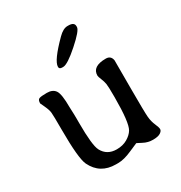

<svg xmlns="http://www.w3.org/2000/svg" viewBox="-169 -838 897 954"><g transform="rotate(-30 279.5 -361.0)"><path d="M235.4 -553.2H230.5Q212.9 -553.2 212.9 -565.4V-567.4Q212.9 -601.6 301.8 -690.4Q330.1 -718.8 355 -718.8H359.9Q393.6 -718.8 393.6 -695.8V-690.9Q393.6 -670.9 327.1 -612.1Q260.7 -553.2 235.4 -553.2ZM360.8 -430.7Q360.8 -483.4 439 -483.4Q467.8 -483.4 472.7 -454.1V-294.4Q472.7 -155.3 475.3 -127.7Q478 -100.1 488 -77.6Q498 -55.2 498 -44.9Q498 -34.7 484.4 -25.6Q470.7 -16.6 441.4 -16.6Q412.1 -16.6 387 -30.3Q361.8 -43.9 360.4 -43.9Q358.9 -43.9 313 -23.4Q267.1 -2.9 233.4 -2.9H220.2Q130.4 -2.9 92.3 -81.5Q72.8 -122.1 72.8 -289.1Q72.8 -368.2 71 -385.3Q69.3 -402.3 57.4 -427.7Q45.4 -453.1 45.4 -453.6Q45.4 -473.6 55.9 -478Q66.4 -482.4 100.1 -482.4Q133.8 -482.4 148.2 -460.7Q162.6 -439 162.6 -364.3L163.1 -351.6Q164.1 -325.7 164.1 -325.2L164.6 -298.3V-271.5Q164.6 -144.5 181.6 -111.8Q206.1 -65.4 261.7 -65.4Q296.9 -65.4 322.8 -80.6Q348.6 -95.7 360.8 -116.2Q381.3 -150.9 381.3 -295.9Q381.3 -356.4 378.7 -372.3Q376 -388.2 368.4 -406.5Q360.8 -424.8 360.8 -430.7Z"/></g></svg>

Font: Averia Libre Light
Style: Regular
Weight: 300
Version: Version 1.002